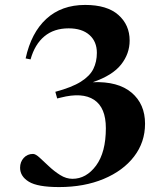

<svg xmlns="http://www.w3.org/2000/svg" viewBox="-20 -747 682 779"><path d="M212 -347.5 204.5 -374.5Q271.5 -392.5 308 -415.5Q344.5 -438.5 358.8 -467.5Q373 -496.5 373 -532.5Q373 -578.5 342.8 -605.2Q312.5 -632 258.5 -632Q199 -632 160 -599.5Q121 -567 104 -506L84 -510Q106.5 -614 168 -670.5Q229.5 -727 325.5 -727Q414.5 -727 460.2 -686.5Q506 -646 506 -582.5Q506 -529 471.2 -485Q436.5 -441 356.5 -413.5Q459 -417.5 513.8 -371.2Q568.5 -325 568.5 -245Q568.5 -170 524 -112Q479.5 -54 400.5 -21Q321.5 12 219.5 12Q132.5 12 97 -9.8Q61.5 -31.5 61.5 -66.5Q61.5 -90 76.2 -106.2Q91 -122.5 114 -122.5Q124.5 -122.5 141 -107.2Q157.5 -92 178.8 -72Q200 -52 224.2 -36.8Q248.5 -21.5 274 -21.5Q330 -21.5 369.8 -75.2Q409.5 -129 409.5 -227Q409.5 -310.5 361.8 -342Q314 -373.5 226.5 -351Z"/></svg>

Font: Newsreader 72pt SemiBold
Style: Regular
Weight: 600
Designer: Hugues Gentile
Foundry: Production Type
Version: Version 1.003; ttfautohint (v1.8.3)